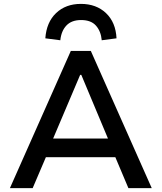

<svg xmlns="http://www.w3.org/2000/svg" viewBox="-20 -967 831 987"><path d="M31 0 344 -705H447L760 0H640L556 -199L608 -159H182L233 -199L148 0ZM392 -582 243 -231 218 -255H572L545 -231L398 -582ZM290 -760 213 -770Q219 -853 268.5 -900Q318 -947 396 -947Q475 -947 525 -899.5Q575 -852 579 -770L503 -760Q499 -806 473.5 -835Q448 -864 397 -864Q348 -864 321.5 -836Q295 -808 290 -760Z"/></svg>

Font: Nunito Sans 6pt SemiBold
Style: Regular
Weight: 600
Version: Version 3.101;gftools[0.9.27]